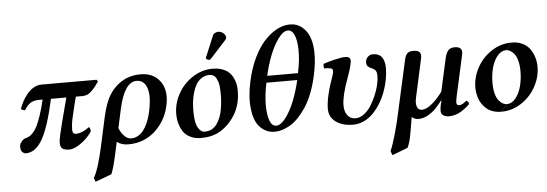

<svg xmlns="http://www.w3.org/2000/svg" viewBox="-55 -858 3612 1267"><g transform="rotate(-5 1751.0 -224.0)"><path d="M596.2 -433.1 604 -420.9Q561.5 -356.9 527.8 -340.8Q508.3 -334 497.1 -334H450.2Q436.5 -287.1 413.1 -181.2Q407.2 -150.9 407.2 -127Q405.8 -117.2 408.2 -106Q412.6 -89.8 428.2 -89.8Q471.2 -89.8 518.1 -126Q522.9 -124 525.9 -115.2Q528.8 -106.4 527.8 -96.2Q503.4 -58.1 461.2 -26.4Q418.9 5.4 386.2 9.8H370.1Q344.2 8.3 332 -1Q319.8 -10.3 317.9 -30.8Q316.4 -53.2 325.2 -91.8Q336.4 -144 387.2 -334H285.2Q246.1 -153.8 201.2 -73Q156.2 7.8 91.8 9.8Q86.4 11.2 80.1 7.8Q63 2 57.1 -17.1Q55.2 -26.9 55.2 -32.2Q54.2 -37.1 56.2 -46.9Q60.1 -61.5 72.3 -74.5Q84.5 -87.4 99.1 -90.8Q111.8 -94.7 121.1 -99.4Q130.4 -104 145.3 -119.6Q160.2 -135.3 172.6 -159.4Q185.1 -183.6 200.4 -228.5Q215.8 -273.4 230 -334H205.1Q170.9 -334 148.9 -319.6Q127 -305.2 108.9 -274.9Q102.5 -273.4 93 -277.3Q83.5 -281.2 82 -285.2Q89.8 -308.1 102.3 -331.5Q114.7 -355 131.8 -377Q148.9 -398.9 171.4 -414.1Q193.8 -429.2 216.8 -432.1Q220.2 -432.1 226.8 -432.6Q233.4 -433.1 236.8 -433.1Z M929.7 -229Q942.9 -312.5 923.1 -357.7Q903.3 -402.8 857.9 -402.8Q778.3 -402.8 739.7 -231L711.9 -103Q722.2 -73.7 743.9 -50.8Q765.6 -27.8 790.5 -27.8Q814.9 -27.8 835.9 -39.8Q856.9 -51.8 871.8 -71.3Q886.7 -90.8 898.7 -117.7Q910.6 -144.5 917.7 -171.6Q924.8 -198.7 929.7 -229ZM638.7 196.8 530.8 236.8 522 210.9Q554.7 155.3 588.9 -2.9L628.9 -186Q639.6 -233.4 652.8 -269.3Q666 -305.2 681.2 -328.4Q696.3 -351.6 707.3 -363.5Q718.3 -375.5 733.9 -389.2Q798.8 -443.8 887.7 -443.8Q970.2 -443.8 1014.2 -387.5Q1058.1 -331.1 1043.9 -243.2Q1026.9 -134.8 951.7 -62.5Q876.5 9.8 768.6 9.8Q724.1 9.8 692.9 -13.2Q690.4 -1.5 683.8 28.6Q677.2 58.6 674.8 69.8Q654.3 163.1 638.7 196.8Z M1214.4 -169.9Q1214.4 -94.7 1232.9 -62.3Q1251.5 -29.8 1277.3 -29.8Q1303.7 -29.8 1324.7 -41Q1345.7 -52.2 1359.1 -72.3Q1372.6 -92.3 1381.8 -115.5Q1391.1 -138.7 1395.8 -166.5Q1400.4 -194.3 1402.3 -217Q1404.3 -239.7 1404.3 -263.2Q1404.3 -278.3 1403.8 -288.8Q1403.3 -299.3 1401.9 -317.4Q1400.4 -335.4 1396 -348.1Q1391.6 -360.8 1385.3 -373.5Q1378.9 -386.2 1367.4 -393.1Q1356 -399.9 1341.3 -399.9Q1312 -399.9 1289.1 -385Q1266.1 -370.1 1252.4 -347.2Q1238.8 -324.2 1229.7 -292.7Q1220.7 -261.2 1217.5 -231.4Q1214.4 -201.7 1214.4 -169.9ZM1100.1 -162.1Q1100.1 -231.9 1135.7 -295.9Q1171.4 -359.9 1232.7 -399.4Q1293.9 -439 1364.3 -439Q1399.9 -439 1427.5 -429.2Q1455.1 -419.4 1471.7 -403.8Q1488.3 -388.2 1499 -366.7Q1509.8 -345.2 1513.9 -324Q1518.1 -302.7 1518.1 -279.8Q1518.1 -187 1473.9 -117.2Q1429.7 -47.4 1360.4 -12.2Q1352.1 -7.8 1347.2 -6.8Q1306.6 9.8 1249.5 9.8Q1213.4 9.8 1185.5 -2.4Q1157.7 -14.6 1141.8 -33Q1126 -51.3 1116.2 -75.7Q1106.4 -100.1 1103.3 -120.6Q1100.1 -141.1 1100.1 -162.1ZM1410.2 -675.8Q1419.4 -681.2 1439.5 -675.8Q1450.2 -671.9 1458.7 -664.1Q1467.3 -656.2 1470.2 -647Q1473.6 -642.1 1472.2 -637.2Q1472.2 -627.9 1466.3 -622.1L1361.3 -506.8Q1353.5 -499 1349.1 -499Q1342.8 -499 1335 -503.2Q1327.1 -507.3 1327.1 -512.2V-513.2Q1329.1 -519 1329.1 -520Q1329.6 -521 1330.1 -522Q1330.6 -522.9 1330.8 -523.7Q1331.1 -524.4 1331.5 -525.4Q1332 -526.4 1332.5 -526.9L1387.2 -658.2Q1392.6 -671.9 1410.2 -675.8Z M1915 -315.9H1710.9Q1693.8 -237.3 1693.8 -164.1Q1694.8 -102.1 1709 -64.9Q1723.1 -27.8 1751 -27.8Q1780.8 -27.8 1813.5 -70.3Q1846.2 -112.8 1872.3 -177.7Q1898.4 -242.7 1915 -315.9ZM1881.8 -647Q1850.6 -647 1817.1 -600.8Q1783.7 -554.7 1759.3 -491.2Q1734.9 -427.7 1720.2 -360.8H1923.8Q1942.4 -446.3 1940.9 -515.1Q1939.9 -575.7 1924.8 -611.3Q1909.7 -647 1881.8 -647ZM1606.9 -336.9Q1625 -418.9 1656.5 -485.4Q1688 -551.8 1726.1 -593.8Q1764.2 -635.7 1805.4 -659.2Q1846.7 -682.6 1887.2 -685.1Q1897.5 -686 1918.9 -684.1Q1942.9 -680.7 1963.9 -668Q1984.9 -655.3 2002.9 -632.6Q2021 -609.9 2032 -573Q2043 -536.1 2043.9 -488.8Q2045.4 -421.9 2026.9 -336.9Q2013.2 -272.9 1991.9 -219.5Q1970.7 -166 1946 -128.9Q1921.4 -91.8 1894.5 -64Q1867.7 -36.1 1839.8 -20Q1812 -3.9 1786.9 3.7Q1761.7 11.2 1738.3 11.2Q1684.1 11.2 1643.8 -28.1Q1603.5 -67.4 1594.2 -148.9Q1583 -229 1606.9 -336.9Z M2504.9 -342.8Q2504.9 -307.1 2497.3 -267.3Q2489.7 -227.5 2475.3 -188.2Q2460.9 -148.9 2439 -113.3Q2417 -77.6 2390.4 -50Q2363.8 -22.5 2329.1 -6.3Q2294.4 9.8 2256.8 9.8Q2188 9.8 2143.8 -21.7Q2099.6 -53.2 2099.6 -108.9Q2099.6 -187 2150.9 -329.1Q2155.8 -344.2 2155.8 -356.9Q2155.8 -368.7 2142.6 -373Q2127.4 -377 2099.6 -377Q2096.7 -382.3 2096.2 -391.4Q2095.7 -400.4 2098.6 -407.2Q2125.5 -417.5 2173.3 -428.7Q2221.2 -439.9 2242.7 -439.9Q2277.8 -439.9 2277.8 -413.1Q2277.8 -384.8 2245.6 -295.9Q2204.6 -185.5 2204.6 -122.1Q2204.6 -81.1 2223.9 -55.9Q2243.2 -30.8 2276.9 -30.8Q2304.7 -30.8 2331.8 -50.5Q2358.9 -70.3 2378.7 -101.1Q2398.4 -131.8 2413.8 -168Q2429.2 -204.1 2437 -237.8Q2444.8 -271.5 2444.8 -295.9Q2444.8 -317.4 2439.9 -326.2Q2435.5 -339.4 2413.6 -349.1Q2393.1 -357.9 2385.7 -366.2Q2377.9 -374 2377.9 -392.1Q2377.9 -413.1 2392.3 -427.5Q2406.7 -441.9 2426.8 -441.9Q2504.9 -441.9 2504.9 -342.8Z M2565.9 -73.2 2632.8 -375Q2636.7 -393.6 2639.9 -403.1Q2643.1 -412.6 2649.9 -422.9Q2656.7 -433.1 2668 -437Q2679.2 -440.9 2696.8 -440.9Q2743.7 -440.9 2743.7 -403.8Q2743.7 -396 2736.8 -365.2L2686.5 -134.8Q2677.2 -96.7 2685.5 -72.8Q2693.8 -48.8 2717.8 -48.8Q2749.5 -48.8 2788.6 -83Q2827.6 -117.2 2855.5 -157.2L2903.8 -375Q2911.6 -409.2 2925.8 -425Q2939.9 -440.9 2968.8 -440.9Q3015.6 -440.9 3015.6 -403.8Q3015.6 -400.4 3014.6 -394.8Q3013.7 -389.2 3012 -381.8Q3010.3 -374.5 3009.8 -370.1L2955.6 -126Q2947.8 -90.8 2947.8 -77.1Q2947.8 -57.1 2965.8 -57.1Q2970.2 -57.1 2975.1 -58.6Q2980 -60.1 2983.6 -61.5Q2987.3 -63 2992.7 -66.4Q2998 -69.8 3000.5 -71.8Q3002.9 -73.7 3008.8 -77.9Q3014.6 -82 3015.6 -83Q3031.7 -73.2 3030.8 -59.1Q2961.9 9.8 2891.6 9.8Q2869.1 9.8 2854.5 -0.5Q2839.8 -10.7 2839.8 -29.8Q2839.8 -60.1 2851.6 -96.2L2847.7 -97.2Q2823.7 -66.4 2803.2 -45.4Q2782.7 -24.4 2752 -7.3Q2721.2 9.8 2690.9 9.8Q2678.2 9.8 2665 4.9Q2651.9 0 2646.5 -7.8L2629.9 89.8Q2619.1 157.2 2601.6 192.9L2497.6 232.9L2487.8 205.1Q2526.4 113.3 2565.9 -73.2Z M3306.6 -392.1 3345.7 -439Q3381.8 -439 3410.4 -426.8Q3439 -414.6 3455.8 -396Q3472.7 -377.4 3483.6 -353.3Q3494.6 -329.1 3498.5 -308.1Q3502.4 -287.1 3502.4 -267.1Q3502.4 -196.8 3467.3 -133.1Q3432.1 -69.3 3371.1 -29.8Q3310.1 9.8 3239.7 9.8L3278.8 -37.1Q3312 -37.1 3337.4 -67.9Q3362.8 -98.6 3375.2 -145.5Q3387.7 -192.4 3387.7 -246.1Q3387.7 -286.6 3379.2 -317.1Q3370.6 -347.7 3357.4 -362.8Q3344.2 -377.9 3331.3 -385Q3318.4 -392.1 3306.6 -392.1ZM3277.8 -37.1 3238.8 9.8Q3208.5 9.8 3183.3 1.2Q3158.2 -7.3 3141.6 -21.7Q3125 -36.1 3112.8 -53.5Q3100.6 -70.8 3094 -90.8Q3087.4 -110.8 3084.5 -128.4Q3081.5 -146 3081.5 -162.1Q3081.5 -232.4 3116.9 -296.4Q3152.3 -360.4 3213.4 -399.7Q3274.4 -439 3344.7 -439L3305.7 -392.1Q3272.5 -392.1 3247.1 -361.3Q3221.7 -330.6 3209.2 -283.7Q3196.8 -236.8 3196.8 -183.1Q3196.8 -142.6 3205.3 -112.1Q3213.9 -81.5 3227.1 -66.4Q3240.2 -51.3 3253.2 -44.2Q3266.1 -37.1 3277.8 -37.1Z"/></g></svg>

Font: Common Serif SemiBold
Style: Italic
Weight: 600
Italic angle: -12°
Designer: Philipp H. Poll, Khaled Hosny
Foundry: Stefan Peev, Context Ltd.
Version: Version 1.026